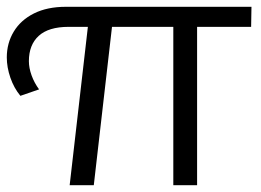

<svg xmlns="http://www.w3.org/2000/svg" viewBox="-26 -545 768 565"><path d="M34 -263Q15 -286 4.5 -316.5Q-6 -347 -6 -376Q-6 -418 14.5 -452Q35 -486 74 -505.5Q113 -525 168 -525H714L713 -466H176Q117 -466 88 -439.5Q59 -413 59 -365Q59 -345 67 -323Q75 -301 89 -282ZM179 0 235 -487H306L250 0ZM484 0V-487H554V0Z"/></svg>

Font: MOST Montserrat
Style: Regular
Weight: 400
Designer: Julieta Ulanovsky
Foundry: Julieta Ulanovsky
Version: Version 8.000;March 11, 2024;FontCreator 15.0.0.2926 64-bit